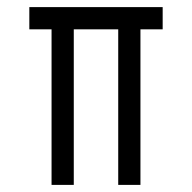

<svg xmlns="http://www.w3.org/2000/svg" viewBox="-20 -520 540 540"><path d="M437.5 -437.5V-500H62.5V-437.5H125V0H187.5V-437.5H312.5V0H375V-437.5Z"/></svg>

Font: CalcUnifontExMono
Style: Regular
Weight: 500
Version: Version 15.0.06